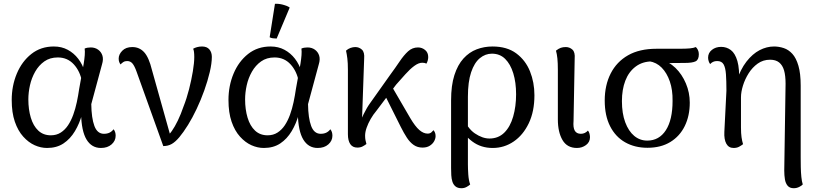

<svg xmlns="http://www.w3.org/2000/svg" viewBox="-20 -769 4324 1016"><path d="M229 14Q196 14 163.5 -0.5Q131 -15 103 -46Q75 -77 58.5 -125Q42 -173 42 -240Q42 -315 69 -379.5Q96 -444 146 -483.5Q196 -523 265 -523Q306 -523 338.5 -505.5Q371 -488 394 -458Q417 -428 429 -388L414 -336Q404 -392 370.5 -428.5Q337 -465 286 -465Q244 -465 214.5 -444Q185 -423 166 -389.5Q147 -356 138.5 -317.5Q130 -279 130 -243Q130 -190 143 -146.5Q156 -103 182.5 -78Q209 -53 249 -53Q279 -53 301.5 -67.5Q324 -82 340 -106Q356 -130 367.5 -161.5Q379 -193 386.5 -228.5Q394 -264 399 -299L423 -432Q427 -457 428.5 -477Q430 -497 428 -512Q434 -515 442.5 -516.5Q451 -518 460 -518Q483 -518 499.5 -506Q516 -494 522 -474.5Q528 -455 520 -429L463 -218Q464 -144 479.5 -102.5Q495 -61 530 -61Q547 -61 559.5 -67Q572 -73 581 -85Q592 -72 592 -51Q592 -24 570.5 -5Q549 14 514 14Q465 14 438 -30.5Q411 -75 409 -168L414 -164Q401 -116 376.5 -75Q352 -34 316 -10Q280 14 229 14Z M844 4 703 -389Q692 -420 681 -433Q670 -446 653 -446Q641 -446 632.5 -440.5Q624 -435 618 -428Q614 -433 611 -440.5Q608 -448 608 -459Q608 -481 627 -500.5Q646 -520 680 -520Q718 -520 743 -492.5Q768 -465 784 -399L885 -39L860 -45Q874 -54 889.5 -76Q905 -98 921 -131Q937 -164 951 -205Q968 -248 980.5 -297Q993 -346 1000.5 -391.5Q1008 -437 1008 -467Q1008 -483 1006.5 -494.5Q1005 -506 1002 -511Q1010 -516 1022.5 -519.5Q1035 -523 1049 -523Q1075 -523 1088 -507.5Q1101 -492 1101 -468Q1101 -434 1090 -387.5Q1079 -341 1061 -290.5Q1043 -240 1020.5 -192.5Q998 -145 975 -108Q950 -68 929 -43Q908 -18 888.5 -7Q869 4 844 4Z M1376 14Q1343 14 1310.5 -0.5Q1278 -15 1250 -46Q1222 -77 1205.5 -125Q1189 -173 1189 -240Q1189 -315 1216 -379.5Q1243 -444 1293 -483.5Q1343 -523 1412 -523Q1453 -523 1485.5 -505.5Q1518 -488 1541 -458Q1564 -428 1576 -388L1561 -336Q1551 -392 1517.5 -428.5Q1484 -465 1433 -465Q1391 -465 1361.5 -444Q1332 -423 1313 -389.5Q1294 -356 1285.5 -317.5Q1277 -279 1277 -243Q1277 -190 1290 -146.5Q1303 -103 1329.5 -78Q1356 -53 1396 -53Q1426 -53 1448.5 -67.5Q1471 -82 1487 -106Q1503 -130 1514.5 -161.5Q1526 -193 1533.5 -228.5Q1541 -264 1546 -299L1570 -432Q1574 -457 1575.5 -477Q1577 -497 1575 -512Q1581 -515 1589.5 -516.5Q1598 -518 1607 -518Q1630 -518 1646.5 -506Q1663 -494 1669 -474.5Q1675 -455 1667 -429L1610 -218Q1611 -144 1626.5 -102.5Q1642 -61 1677 -61Q1694 -61 1706.5 -67Q1719 -73 1728 -85Q1739 -72 1739 -51Q1739 -24 1717.5 -5Q1696 14 1661 14Q1612 14 1585 -30.5Q1558 -75 1556 -168L1561 -164Q1548 -116 1523.5 -75Q1499 -34 1463 -10Q1427 14 1376 14ZM1444 -565Q1435 -565 1423.5 -566.5Q1412 -568 1407 -572L1435 -749Q1455 -750 1478 -744Q1501 -738 1513 -729Z M1871 12Q1846 12 1833.5 -6.5Q1821 -25 1821 -59V-399Q1821 -436 1818 -460Q1815 -484 1811 -501Q1822 -511 1835 -515.5Q1848 -520 1860 -520Q1880 -520 1895 -506.5Q1910 -493 1907 -458L1894 -87L1881 -90Q1886 -128 1904 -164.5Q1922 -201 1939 -224L2044 -372Q2072 -410 2094.5 -443.5Q2117 -477 2139.5 -497.5Q2162 -518 2192 -518Q2213 -518 2229.5 -504.5Q2246 -491 2246 -467Q2246 -459 2243.5 -449Q2241 -439 2236 -432Q2231 -435 2226 -436Q2221 -437 2214 -437Q2195 -437 2172 -420Q2149 -403 2125 -376Q2101 -349 2076 -321L1972 -183Q1955 -163 1941.5 -139.5Q1928 -116 1920 -93Q1912 -70 1912 -51Q1912 -37 1914 -27.5Q1916 -18 1919 -7Q1910 0 1898.5 6Q1887 12 1871 12ZM2216 12Q2189 12 2169 -2Q2149 -16 2133 -40.5Q2117 -65 2101 -97L2005 -289L2041 -333L2151 -144Q2177 -100 2199 -81Q2221 -62 2243 -62Q2255 -62 2262.5 -68.5Q2270 -75 2274 -80Q2277 -77 2281 -69Q2285 -61 2285 -49Q2285 -36 2277.5 -22Q2270 -8 2254.5 2Q2239 12 2216 12Z M2422 227Q2402 227 2390.5 217.5Q2379 208 2374 192.5Q2369 177 2368 158Q2367 139 2367 120V-238Q2367 -317 2384.5 -371.5Q2402 -426 2432.5 -459.5Q2463 -493 2502.5 -508Q2542 -523 2586 -523Q2663 -523 2712 -486.5Q2761 -450 2784.5 -391.5Q2808 -333 2808 -265Q2808 -179 2778 -116.5Q2748 -54 2698 -20Q2648 14 2587 14Q2525 14 2479 -20.5Q2433 -55 2401 -112L2429 -152Q2453 -90 2493 -63Q2533 -36 2570 -36Q2617 -36 2648.5 -67Q2680 -98 2695.5 -152Q2711 -206 2711 -270Q2711 -333 2696 -381.5Q2681 -430 2653 -457.5Q2625 -485 2583 -485Q2548 -485 2519 -461Q2490 -437 2473 -386.5Q2456 -336 2456 -257V101Q2456 123 2458 154Q2460 185 2468 207Q2462 213 2449.5 220Q2437 227 2422 227Z M3033 14Q2981 14 2956.5 -28Q2932 -70 2932 -137V-399Q2932 -436 2929.5 -460Q2927 -484 2922 -501Q2936 -512 2947.5 -516Q2959 -520 2974 -520Q2994 -520 3009 -506.5Q3024 -493 3021 -458L3015 -129Q3012 -94 3021.5 -77.5Q3031 -61 3054 -61Q3065 -61 3074.5 -65.5Q3084 -70 3091 -78Q3097 -72 3099.5 -61.5Q3102 -51 3102 -43Q3102 -17 3081 -1.5Q3060 14 3033 14Z M3406 13Q3339 13 3288 -16Q3237 -45 3208.5 -101Q3180 -157 3180 -237Q3180 -318 3211.5 -380Q3243 -442 3303.5 -476.5Q3364 -511 3454 -511H3571Q3611 -511 3631 -513Q3651 -515 3662 -520Q3668 -515 3673 -505Q3678 -495 3678 -482Q3678 -453 3661 -444.5Q3644 -436 3604 -436L3484 -435L3431 -444Q3380 -444 3343.5 -416.5Q3307 -389 3289 -342Q3271 -295 3271 -234Q3271 -169 3288.5 -122Q3306 -75 3336 -50Q3366 -25 3405 -25Q3468 -25 3503.5 -80Q3539 -135 3539 -235Q3540 -293 3524.5 -338Q3509 -383 3481.5 -411Q3454 -439 3415 -445L3477 -452Q3520 -443 3554.5 -409.5Q3589 -376 3609.5 -327.5Q3630 -279 3630 -226Q3630 -156 3603.5 -102Q3577 -48 3527 -17.5Q3477 13 3406 13Z M4180 227Q4159 227 4148 214Q4137 201 4133.5 180Q4130 159 4130 133L4137 -326Q4137 -369 4129 -396.5Q4121 -424 4103 -438.5Q4085 -453 4055 -453Q4018 -453 3989.5 -432.5Q3961 -412 3941.5 -381Q3922 -350 3911.5 -316Q3901 -282 3901 -254V-95Q3901 -63 3904 -42.5Q3907 -22 3912 -6Q3903 1 3891 7.5Q3879 14 3862 14Q3836 14 3823.5 -8.5Q3811 -31 3813 -71L3824 -289Q3824 -341 3821.5 -376Q3819 -411 3809 -428.5Q3799 -446 3775 -446Q3762 -446 3753 -441.5Q3744 -437 3738 -430Q3733 -436 3730 -445.5Q3727 -455 3727 -464Q3727 -489 3747 -505Q3767 -521 3796 -521Q3825 -521 3847.5 -504Q3870 -487 3882 -446Q3894 -405 3891 -330L3876 -335Q3898 -402 3930 -443Q3962 -484 3999.5 -503.5Q4037 -523 4076 -523Q4102 -523 4127.5 -514.5Q4153 -506 4173 -484Q4193 -462 4205 -421Q4217 -380 4217 -316V64Q4217 88 4217.5 115.5Q4218 143 4220.5 167.5Q4223 192 4228 207Q4223 213 4209.5 220Q4196 227 4180 227Z"/></svg>

Font: Arima Thin Medium
Style: Regular
Weight: 500
Version: Version 1.100